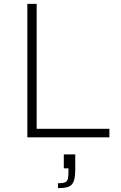

<svg xmlns="http://www.w3.org/2000/svg" viewBox="-20 -708 624 990"><path d="M121 0V-688H169V-44H544V0ZM279 262V237Q304 237 315.5 232Q327 227 330 214Q333 201 333 177V160H309V88H368V165Q368 194 364 213Q360 232 350.5 243Q341 254 324 258Q307 262 279 262Z"/></svg>

Font: Saira SemiExpanded ExtraLight
Style: Regular
Weight: 250
Width: 6
Designer: Hector Gatti with collaboration of the Omnibus-Type team
Foundry: Omnibus-Type
Version: Version 1.101